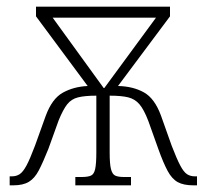

<svg xmlns="http://www.w3.org/2000/svg" viewBox="-20 -556 620 576"><path d="M9 0V-27H16Q29 -27 39 -33.5Q49 -40 59.5 -59.5Q70 -79 85 -119L117 -208Q136 -260 168.5 -278Q201 -296 243 -298L88 -507V-536H490V-507L334 -298Q379 -297 411.5 -279Q444 -261 463 -209L495 -119Q510 -80 520.5 -60Q531 -40 541 -33.5Q551 -27 564 -27H571V0H560Q531 0 513.5 -9.5Q496 -19 483 -43Q470 -67 455 -109L425 -193Q412 -227 398.5 -243Q385 -259 364.5 -264Q344 -269 309 -269V-98Q309 -64 313 -48.5Q317 -33 326 -29Q335 -25 352 -25H373V0H206V-25H225Q243 -25 252.5 -29Q262 -33 265.5 -49Q269 -65 269 -99V-269Q235 -269 214.5 -264Q194 -259 181.5 -243Q169 -227 156 -195L125 -109Q109 -69 96.5 -45Q84 -21 66.5 -10.5Q49 0 20 0ZM291 -292H293L448 -503H138Z"/></svg>

Font: Noto Serif SemiCondensed ExtraLight
Style: Regular
Weight: 200
Width: 4
Designer: Monotype Design Team
Foundry: Monotype Imaging Inc.
Version: Version 2.014